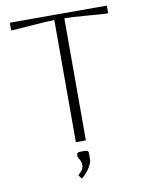

<svg xmlns="http://www.w3.org/2000/svg" viewBox="-90 -696 713 941"><g transform="rotate(-10 266.5 -226.0)"><path d="M226.1 162.1Q242.7 147 248.3 137.2Q253.9 127.4 253.9 112.8Q253.9 100.1 245.8 86.9Q237.8 73.7 237.8 67.9V63Q237.8 49.8 253.9 49.8H278.8Q295.9 49.8 295.9 62V96.2Q295.9 110.4 281.5 134.8Q267.1 159.2 240.2 181.2ZM24.9 -632.8H507.8V-594.2Q489.3 -594.2 406.7 -601.1Q324.2 -607.9 292 -607.9V0H242.2V-607.9Q210 -607.9 126.7 -601.1Q43.5 -594.2 24.9 -594.2Z"/></g></svg>

Font: Resagokr
Style: Light
Weight: 300
Designer: gluk
Foundry: gluk
Version: Version 0.95